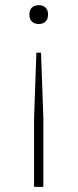

<svg xmlns="http://www.w3.org/2000/svg" viewBox="-20 -534 302 744"><path d="M130 -441Q113 -441 103.5 -450.5Q94 -460 94 -476V-479Q94 -495 103.5 -504.5Q113 -514 130 -514Q147 -514 156.5 -504.5Q166 -495 166 -479V-476Q166 -460 156.5 -450.5Q147 -441 130 -441ZM112 -76 121 -330H139L148 -76V190H112Z"/></svg>

Font: IBM Plex Serif ExtraLight
Style: Regular
Weight: 200
Designer: Mike Abbink, Paul van der Laan, Pieter van Rosmalen
Foundry: Bold Monday
Version: Version 2.5